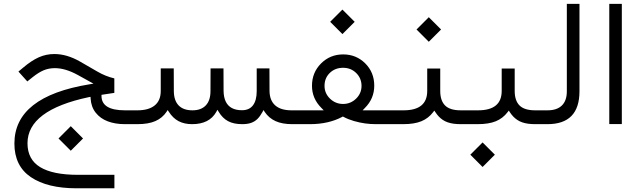

<svg xmlns="http://www.w3.org/2000/svg" viewBox="-20 -657 3388 1016"><path d="M289.6 75.7 354.5 10.7 419.4 75.7 354.5 140.6ZM665 0H640.6Q589.8 0 550.3 -14.9Q510.7 -29.8 486.3 -60.8Q461.9 -91.8 459.5 -136.2L459 -144.5L450.7 -143.1Q125.5 -74.2 125.5 101.1Q125.5 186.5 192.4 227.3Q259.3 268.1 391.6 268.1H585.4V339.4H385.7Q230.5 339.4 143.3 280.3Q56.2 221.2 56.2 102.5Q56.2 -146 453.6 -210.9L474.6 -214.4L456.1 -224.6L391.6 -260.3Q325.7 -296.4 270.5 -296.4Q238.3 -296.4 211.4 -285.2Q184.6 -273.9 153.8 -249.5L124.5 -226.1L77.6 -278.3L102.1 -298.8Q146.5 -336.4 185.3 -353.8Q224.1 -371.1 267.6 -371.1Q334 -371.1 403.8 -331.1L496.1 -277.8Q539.1 -252.9 585 -242.2V-165.5Q551.8 -161.1 523.4 -156.2L517.1 -155.3V-149.4Q517.1 -73.2 641.1 -73.2H665.5Q671.4 -73.2 674.8 -64.2Q678.2 -55.2 678.2 -40V-34.7Q678.2 -19 674.8 -9.5Q671.4 0 665 0Z M1535.6 0H1526.4Q1473.1 0 1438 -16.1Q1402.8 -32.2 1380.9 -64.5L1374.5 -74.7L1368.7 -64Q1356 -41 1342 -27.3Q1328.1 -13.7 1308.8 -6.8Q1289.6 0 1261.7 0Q1216.3 0 1186.8 -15.9Q1157.2 -31.7 1137.2 -65.4L1130.4 -76.2L1124.5 -64.9Q1087.9 0 996.6 0Q955.1 0 925 -15.9Q895 -31.7 873.5 -65.4L867.2 -74.7L861.3 -65.4Q839.4 -32.7 802.5 -16.4Q765.6 0 707 0H661.1Q648.4 0 648.4 -34.7V-40Q648.4 -50.3 649.9 -57.6Q651.4 -64.9 654.3 -69.1Q657.2 -73.2 661.1 -73.2H707.5Q766.6 -73.2 798.6 -99.1Q830.6 -125 830.6 -175.3V-294.9H899.4L899.9 -174.3Q900.4 -125 925.3 -99.1Q950.2 -73.2 998.5 -73.2Q1044.4 -73.2 1069.1 -99.4Q1093.8 -125.5 1093.8 -174.8L1094.2 -294.9H1162.6L1163.1 -175.8Q1163.6 -142.1 1174.6 -119.4Q1185.5 -96.7 1207 -85.2Q1228.5 -73.7 1260.3 -73.7Q1299.3 -73.7 1318.8 -99.9Q1338.4 -126 1338.4 -174.8V-294.9H1405.8L1406.2 -176.3Q1406.7 -125.5 1436.3 -99.4Q1465.8 -73.2 1522.5 -73.2H1535.6Q1548.3 -73.2 1548.3 -40V-34.7Q1548.3 0 1535.6 0Z M1727.1 -541.5 1792 -606.4 1856.9 -541.5 1792 -476.6ZM2034.2 0H1968.3Q1940.4 0 1911.9 -3.9Q1883.3 -7.8 1852.8 -16.6Q1822.3 -25.4 1797.9 -38.6L1794.4 -40.5L1791 -38.6Q1718.3 0 1620.1 0H1530.8Q1518.1 0 1518.1 -34.7V-40Q1518.1 -50.3 1519.5 -57.6Q1521 -64.9 1523.9 -69.1Q1526.9 -73.2 1530.8 -73.2H1675.3H1692.9L1680.7 -85.9Q1630.9 -135.7 1630.9 -203.1Q1630.9 -272.9 1678.7 -321Q1726.6 -369.1 1795.9 -369.1Q1865.2 -369.1 1912.8 -321.5Q1960.4 -273.9 1960.4 -203.6Q1960.4 -135.3 1911.1 -85.9L1898.9 -73.2H1916.5H2034.2Q2040 -73.2 2043.5 -64.2Q2046.9 -55.2 2046.9 -40V-34.7Q2046.9 -26.9 2045.9 -20.5Q2044.9 -14.2 2043.5 -9.5Q2042 -4.9 2039.6 -2.4Q2037.1 0 2034.2 0ZM1893.1 -202.6Q1893.1 -242.7 1865 -270.5Q1836.9 -298.3 1795.4 -298.3Q1753.4 -298.3 1725.3 -271.2Q1697.3 -244.1 1697.3 -202.6Q1697.3 -163.1 1726.3 -135Q1755.4 -106.9 1795.4 -106.9Q1835.4 -106.9 1864.3 -135Q1893.1 -163.1 1893.1 -202.6Z M2427.7 0H2418.5Q2397.5 0 2380.1 -2.4Q2362.8 -4.9 2348.9 -9.8Q2335 -14.6 2323.2 -22.5Q2311.5 -30.3 2302 -40.3Q2292.5 -50.3 2284.2 -63L2278.3 -71.8L2272 -63.5Q2247.1 -30.8 2209.7 -15.4Q2172.4 0 2113.3 0H2030.3Q2017.6 0 2017.6 -34.7V-40Q2017.6 -50.3 2019 -57.6Q2020.5 -64.9 2023.4 -69.1Q2026.4 -73.2 2030.3 -73.2H2115.7Q2240.7 -73.2 2240.7 -175.8V-294.4H2309.6V-175.8Q2309.6 -124.5 2335.2 -98.9Q2360.8 -73.2 2418 -73.2H2428.2Q2434.1 -73.2 2437.5 -64.2Q2440.9 -55.2 2440.9 -40V-34.7Q2440.9 -19 2437.5 -9.5Q2434.1 0 2427.7 0ZM2184.1 -501 2249 -565.9 2314 -501 2249 -436Z M2821.8 0H2812.5Q2791.5 0 2774.2 -2.4Q2756.8 -4.9 2742.9 -9.8Q2729 -14.6 2717.3 -22.5Q2705.6 -30.3 2696 -40.3Q2686.5 -50.3 2678.2 -63L2672.4 -71.8L2666 -63.5Q2641.1 -30.8 2603.8 -15.4Q2566.4 0 2507.3 0H2424.3Q2411.6 0 2411.6 -34.7V-40Q2411.6 -50.3 2413.1 -57.6Q2414.6 -64.9 2417.5 -69.1Q2420.4 -73.2 2424.3 -73.2H2509.8Q2634.8 -73.2 2634.8 -175.8V-294.4H2703.6V-175.8Q2703.6 -124.5 2729.2 -98.9Q2754.9 -73.2 2812 -73.2H2822.3Q2828.1 -73.2 2831.5 -64.2Q2835 -55.2 2835 -40V-34.7Q2835 -19 2831.5 -9.5Q2828.1 0 2821.8 0ZM2468.8 161.6 2533.7 96.7 2598.6 161.6 2533.7 226.6Z M2818.4 -73.2H2877.4Q2927.2 -73.2 2953.4 -98.9Q2979.5 -124.5 2979.5 -173.8V-636.7H3046.4V-174.3Q3046.4 0 2877 0H2818.4Q2805.7 0 2805.7 -34.7V-40Q2805.7 -50.3 2807.1 -57.6Q2808.6 -64.9 2811.5 -69.1Q2814.5 -73.2 2818.4 -73.2Z M3204.1 -636.7H3270.5V-0.5H3204.1Z"/></svg>

Font: Shabnam Light WOL
Style: Light-WOL
Weight: 300
Foundry: DejaVu fonts team - Redesigned by Saber Rastikerdar - Based on Vazir font
Version: Version 5.0.0